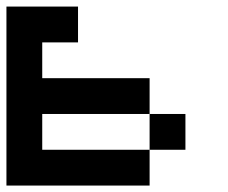

<svg xmlns="http://www.w3.org/2000/svg" viewBox="-20 -576 707 596"><path d="M555.6 -111.1H444.4V-222.2H555.6ZM111.1 -444.4V-333.3H444.4V-222.2H111.1V-111.1H444.4V0H0V-555.6H222.2V-444.4Z"/></svg>

Font: Pixeloid Sans
Style: Regular
Weight: 400
Designer: GGBotNet
Foundry: GGBotNet
Version: 0.5